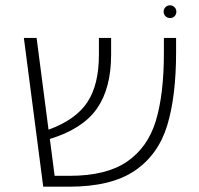

<svg xmlns="http://www.w3.org/2000/svg" viewBox="-20 -704 752 724"><path d="M644 -561V-507Q644 -341 610.5 -231Q577 -121 488.5 -60.5Q400 0 240 0H143L70 -561H118L163 -215Q265 -252 309 -318Q353 -384 353 -498V-561H399V-498Q399 -371 345.5 -294.5Q292 -218 168 -180L186 -41H242Q381 -41 459 -94.5Q537 -148 567.5 -248Q598 -348 598 -504V-561ZM597 -660Q597 -670 604 -677Q611 -684 621 -684Q631 -684 638 -677Q645 -670 645 -660Q645 -650 638.5 -643Q632 -636 621 -636Q611 -636 604 -643Q597 -650 597 -660Z"/></svg>

Font: FiraGO ExtraLight
Style: Regular
Weight: 200
Designer: bBox Type
Foundry: bBox Type GmbH
Version: Version 1.001